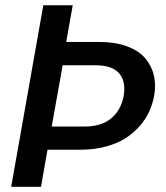

<svg xmlns="http://www.w3.org/2000/svg" viewBox="-20 -716 635 736"><path d="M178.2 -231H304.2Q368.7 -231 406.2 -262.2Q443.8 -293.5 454.1 -348.1Q463.4 -403.3 437 -434.6Q410.6 -465.8 346.2 -465.8H220.2ZM570.8 -348.1Q564.9 -317.4 552 -288.6Q539.1 -259.8 515.6 -232.9Q492.2 -206.1 460.9 -186Q429.7 -166 385.3 -154.1Q340.8 -142.1 288.1 -142.1H162.1L137.2 0H22.9L146 -695.8H258.8L233.9 -555.2H360.8Q420.9 -555.2 465.8 -538.8Q510.7 -522.5 535.6 -493.9Q560.5 -465.3 569.6 -428.2Q578.6 -391.1 570.8 -348.1Z"/></svg>

Font: Poppins Medium
Style: Italic
Weight: 500
Italic angle: -10°
Designer: Ninad Kale (Devanagari), Jonny Pinhorn (Latin)
Foundry: Indian Type Foundry
Version: Version 3.200;PS 1.000;hotconv 16.6.54;makeotf.lib2.5.65590